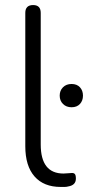

<svg xmlns="http://www.w3.org/2000/svg" viewBox="-20 -731 348 759"><path d="M220 8Q153 8 116.5 -33.5Q80 -75 80 -153V-680Q80 -711 111 -711Q141 -711 141 -680V-160Q141 -45 231 -45Q240 -45 247.5 -46Q255 -47 262 -47Q271 -48 275.5 -43.5Q280 -39 280 -25Q280 1 250 6Q243 8 235 8Q227 8 220 8ZM263 -307Q242 -307 229 -320Q216 -333 216 -353Q216 -373 229 -386Q242 -399 263 -399Q284 -399 296 -386Q308 -373 308 -353Q308 -333 296 -320Q284 -307 263 -307Z"/></svg>

Font: Nunito Light
Style: Regular
Weight: 300
Designer: Vernon Adams
Foundry: Vernon Adams
Version: Version 3.601; ttfautohint (v1.8.2.53-6de2)